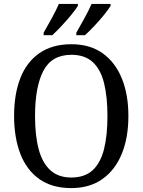

<svg xmlns="http://www.w3.org/2000/svg" viewBox="-20 -951 729 981"><path d="M344 10Q246 10 181 -36Q116 -82 84 -165Q52 -248 52 -359Q52 -470 84 -552Q116 -634 181.5 -679.5Q247 -725 345 -725Q439 -725 503.5 -679.5Q568 -634 602 -551.5Q636 -469 636 -358Q636 -247 602 -164.5Q568 -82 503 -36Q438 10 344 10ZM344 -44Q413 -44 453.5 -81.5Q494 -119 511.5 -189Q529 -259 529 -358Q529 -457 511.5 -527Q494 -597 453.5 -634Q413 -671 345 -671Q244 -671 201.5 -589Q159 -507 159 -358Q159 -259 177.5 -189Q196 -119 237 -81.5Q278 -44 344 -44ZM370 -784Q390 -819 411.5 -858Q433 -897 448 -931H545V-921Q535 -904 512 -875.5Q489 -847 462 -818.5Q435 -790 414 -771H370ZM203 -784Q223 -819 244.5 -858Q266 -897 281 -931H378V-921Q368 -904 344.5 -875.5Q321 -847 294.5 -818.5Q268 -790 247 -771H203Z"/></svg>

Font: Noto Serif Khmer SemiCondensed
Style: Regular
Weight: 400
Width: 4
Designer: Danh Hong and the Monotype Design Team
Foundry: Monotype Imaging Inc.
Version: Version 2.004